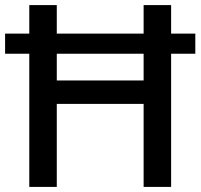

<svg xmlns="http://www.w3.org/2000/svg" viewBox="-20 -734 788 754"><path d="M95 0V-523H0V-602H95V-714H203V-602H544V-714H652V-602H747V-523H652V0H544V-326H203V0ZM203 -418H544V-523H203Z"/></svg>

Font: Noto Sans Ol Chiki Medium
Style: Regular
Weight: 500
Designer: Monotype Design Team, Lewis McGuffie
Foundry: Monotype Imaging Inc.
Version: Version 2.003; ttfautohint (v1.8.4.7-5d5b)